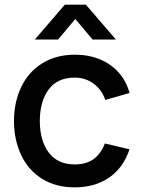

<svg xmlns="http://www.w3.org/2000/svg" viewBox="-20 -790 608 825"><path d="M129.5 -620 258.5 -770H349L478 -620H378L303.5 -708.5L229.5 -620ZM40 -270Q40.5 -353.5 72.2 -418.2Q104 -483 163.2 -519Q222.5 -555 302.5 -555Q361 -555 409.2 -535Q457.5 -515 490.2 -478Q523 -441 536.5 -390.5L432.5 -360.5Q417 -405.5 381.8 -431Q346.5 -456.5 301 -456.5Q227 -456.5 189.2 -405.8Q151.5 -355 151 -270Q151.5 -184 190 -133.8Q228.5 -83.5 301 -83.5Q350 -83.5 381.8 -106.2Q413.5 -129 430.5 -173.5L536.5 -148.5Q510 -69 449 -27Q388 15 301 15Q220 15 161.2 -21.5Q102.5 -58 71.5 -122.5Q40.5 -187 40 -270Z"/></svg>

Font: Manrope KiralyPet SmBd KiralyPet
Style: Regular
Weight: 600
Designer: Mikhail Sharanda
Foundry: Mikhail Sharanda
Version: Version 4.502